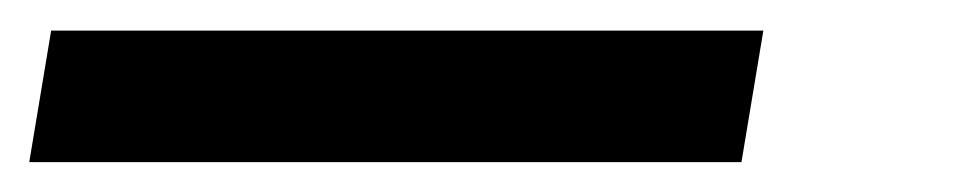

<svg xmlns="http://www.w3.org/2000/svg" viewBox="-22 67 643 128"><path d="M472.3 175.1 486.9 87.4H12.1L-2.5 175.1Z"/></svg>

Font: Margiela Mono Italic Medium It
Style: Regular
Weight: 500
Designer: Mike Abbink, Paul van der Laan, Pieter van Rosmalen
Foundry: Bold Monday
Version: Version 2.003 2021